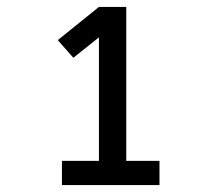

<svg xmlns="http://www.w3.org/2000/svg" viewBox="-20 -858 640 555"><path d="M159 -323V-393H266V-750L192 -691L147 -742L266 -838H345V-393H441V-323Z"/></svg>

Font: Iosevka Mono
Style: Regular
Weight: 400
Designer: Belleve Invis
Foundry: Belleve Invis
Version: Version 11.1.1